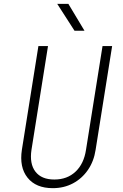

<svg xmlns="http://www.w3.org/2000/svg" viewBox="-20 -970 640 1000"><path d="M255 10Q167 10 123.5 -44.5Q80 -99 94 -190L180 -730H230L144 -190Q133 -117 164.5 -76Q196 -35 263 -35Q330 -35 373.5 -76Q417 -117 428 -190L514 -730H564L478 -190Q469 -130 438 -85Q407 -40 360 -15Q313 10 255 10ZM368 -810 278 -950H336L420 -810Z"/></svg>

Font: JetBrains Mono Thin
Style: Italic
Weight: 100
Italic angle: -9°
Monospace: yes
Designer: Philipp Nurullin, Konstantin Bulenkov
Foundry: JetBrains
Version: Version 2.305; ttfautohint (v1.8.4.7-5d5b)